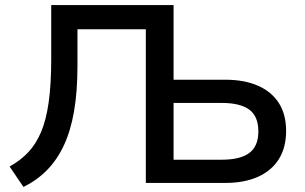

<svg xmlns="http://www.w3.org/2000/svg" viewBox="-20 -725 1208 761"><path d="M73 16 18 -65Q60 -88 91 -120.5Q122 -153 142.5 -201Q163 -249 173 -320Q183 -391 183 -491V-705H668V-409H874Q948 -409 1002 -385.5Q1056 -362 1085 -317Q1114 -272 1114 -206Q1114 -140 1085 -94Q1056 -48 1002 -24Q948 0 874 0H558V-609H287V-464Q287 -362 273.5 -284Q260 -206 233 -148.5Q206 -91 166 -50.5Q126 -10 73 16ZM668 -92H859Q933 -92 968.5 -119Q1004 -146 1004 -204Q1004 -264 968 -290.5Q932 -317 859 -317H668Z"/></svg>

Font: Nunito Sans 8pt SemiBold
Style: Regular
Weight: 600
Version: Version 3.101;gftools[0.9.27]